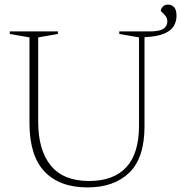

<svg xmlns="http://www.w3.org/2000/svg" viewBox="-20 -807 790 837"><path d="M709.5 -714.5Q709.5 -726.5 702.5 -736.2Q695.5 -746 688.2 -752Q681 -758 681 -759.5Q681 -768 689.2 -777.5Q697.5 -787 713 -787Q728.5 -787 739 -775.8Q749.5 -764.5 749.5 -737.5Q749.5 -714.5 738 -694.2Q726.5 -674 696.5 -660.8Q666.5 -647.5 610 -645V-257Q610 -119 543.8 -54.5Q477.5 10 361.5 10Q240 10 174.2 -59Q108.5 -128 108.5 -271V-644L22.5 -659V-670H232.5V-659L146.5 -644V-276Q146.5 -152.5 201.5 -85.2Q256.5 -18 368 -18Q475 -18 530.5 -77.8Q586 -137.5 586 -260.5V-644L500 -659V-670H633Q674.5 -670 692 -681.2Q709.5 -692.5 709.5 -714.5Z"/></svg>

Font: Newsreader 16pt ExtraLight
Style: Regular
Weight: 275
Designer: Hugues Gentile
Foundry: Production Type
Version: Version 1.003; ttfautohint (v1.8.3)